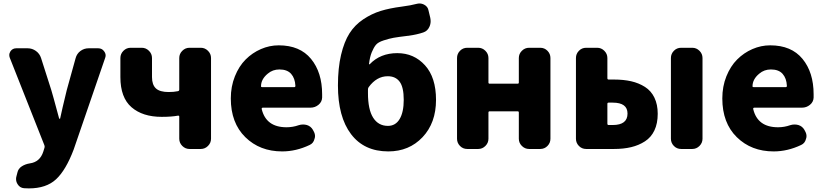

<svg xmlns="http://www.w3.org/2000/svg" viewBox="-20 -838 4639 1080"><path d="M142.6 221.7Q127.9 221.7 115.2 220.7Q91.8 218.8 79.1 198.2Q70.3 184.6 70.3 168.9Q70.3 161.1 72.3 154.3L78.1 131.8Q83 110.4 102.5 97.7Q122.1 85 147.5 81.1Q205.1 73.2 223.6 14.6L230.5 -7.8Q232.4 -14.6 229.5 -21.5L35.2 -512.7Q32.2 -520.5 32.2 -528.3Q32.2 -539.1 39.1 -549.8Q50.8 -566.4 71.3 -566.4H135.7Q161.1 -566.4 182.1 -551.3Q203.1 -536.1 210.9 -511.7L268.6 -331.1Q274.4 -313.5 312.5 -171.9Q313.5 -169.9 315.9 -169.9Q318.4 -169.9 318.4 -171.9Q328.1 -218.8 355.5 -331.1L405.3 -510.7Q412.1 -536.1 432.6 -551.3Q453.1 -566.4 478.5 -566.4H532.2Q553.7 -566.4 565.4 -549.8Q574.2 -538.1 574.2 -526.4Q574.2 -519.5 571.3 -511.7L394.5 2.9Q350.6 119.1 295.4 170.4Q240.2 221.7 142.6 221.7Z M1045.9 0Q1022.5 0 1005.4 -17.1Q988.3 -34.2 988.3 -57.6V-181.6Q988.3 -188.5 981.4 -187.5Q945.3 -180.7 889.6 -180.7Q782.2 -180.7 719.7 -234.9Q657.2 -289.1 657.2 -404.3V-511.7Q657.2 -535.2 674.3 -552.2Q691.4 -569.3 714.8 -569.3H777.3Q800.8 -569.3 817.9 -552.2Q835 -535.2 835 -511.7V-404.3Q835 -361.3 856.9 -340.8Q878.9 -320.3 928.7 -320.3Q958 -320.3 981.4 -325.2Q988.3 -327.1 988.3 -334V-511.7Q988.3 -535.2 1005.4 -552.2Q1022.5 -569.3 1045.9 -569.3H1109.4Q1132.8 -569.3 1149.9 -552.2Q1167 -535.2 1167 -511.7V-57.6Q1167 -34.2 1149.9 -17.1Q1132.8 0 1109.4 0Z M1567.4 13.7Q1441.4 13.7 1359.9 -66.4Q1278.3 -146.5 1278.3 -284.2Q1278.3 -351.6 1301.3 -408.7Q1324.2 -465.8 1361.8 -503.4Q1399.4 -541 1447.8 -562Q1496.1 -583 1547.9 -583Q1667 -583 1729.5 -506.8Q1792 -430.7 1792 -307.6Q1792 -298.8 1792 -289.1Q1791 -264.6 1771.5 -248.5Q1752 -232.4 1726.6 -232.4H1458Q1455.1 -232.4 1453.1 -230Q1451.2 -227.5 1452.1 -224.6Q1476.6 -122.1 1591.8 -122.1Q1627 -122.1 1660.2 -133.8Q1671.9 -137.7 1684.6 -137.7Q1695.3 -137.7 1706.1 -134.8Q1728.5 -127.9 1740.2 -107.4L1743.2 -101.6Q1752 -86.9 1752 -72.3Q1752 -64.5 1749 -56.6Q1743.2 -32.2 1721.7 -22.5Q1645.5 13.7 1567.4 13.7ZM1448.2 -352.5Q1448.2 -347.7 1455.1 -347.7H1633.8Q1641.6 -347.7 1641.6 -354.5Q1641.6 -355.5 1641.6 -355.5Q1639.6 -397.5 1617.7 -422.4Q1595.7 -447.3 1551.8 -447.3Q1513.7 -447.3 1486.3 -423.8Q1448.2 -392.6 1448.2 -352.5Z M2053.7 -347.7Q2049.8 -341.8 2049.8 -335V-314.5Q2049.8 -221.7 2079.1 -175.8Q2108.4 -129.9 2162.1 -129.9Q2205.1 -129.9 2228 -168.5Q2251 -207 2251 -276.4Q2251 -347.7 2228 -378.4Q2205.1 -409.2 2161.1 -409.2Q2098.6 -409.2 2053.7 -347.7ZM2324.2 -816.4Q2332 -818.4 2339.8 -818.4Q2353.5 -818.4 2366.2 -811.5Q2386.7 -800.8 2390.6 -778.3L2400.4 -737.3Q2402.3 -727.5 2402.3 -718.8Q2402.3 -702.1 2395.5 -687.5Q2384.8 -663.1 2360.4 -655.3Q2326.2 -643.6 2277.3 -636.7Q2276.4 -636.7 2275.4 -636.7Q2218.8 -629.9 2194.3 -625.5Q2169.9 -621.1 2138.2 -610.8Q2106.4 -600.6 2094.2 -585.4Q2082 -570.3 2071.3 -544.4Q2060.5 -518.6 2055.7 -478.5Q2055.7 -476.6 2057.1 -476.1Q2058.6 -475.6 2059.6 -476.6Q2119.1 -539.1 2214.8 -539.1Q2308.6 -539.1 2370.6 -470.7Q2432.6 -402.3 2432.6 -276.4Q2432.6 -146.5 2356.9 -66.4Q2281.2 13.7 2164.1 13.7Q2028.3 13.7 1954.6 -83.5Q1880.9 -180.7 1880.9 -357.4Q1880.9 -455.1 1898.4 -529.3Q1916 -603.5 1945.8 -650.4Q1975.6 -697.3 2022.9 -729Q2070.3 -760.7 2121.1 -776.4Q2171.9 -792 2240.2 -800.8Q2292 -807.6 2324.2 -816.4Z M2608.4 0Q2584 0 2567.4 -17.1Q2550.8 -34.2 2550.8 -57.6V-511.7Q2550.8 -535.2 2567.4 -552.2Q2584 -569.3 2608.4 -569.3H2669.9Q2693.4 -569.3 2710.4 -552.2Q2727.5 -535.2 2727.5 -511.7V-374Q2727.5 -367.2 2734.4 -367.2H2891.6Q2898.4 -367.2 2898.4 -374V-511.7Q2898.4 -535.2 2915.5 -552.2Q2932.6 -569.3 2956.1 -569.3H3018.6Q3043 -569.3 3059.6 -552.2Q3076.2 -535.2 3076.2 -511.7V-57.6Q3076.2 -34.2 3059.6 -17.1Q3043 0 3018.6 0H2956.1Q2932.6 0 2915.5 -17.1Q2898.4 -34.2 2898.4 -57.6V-205.1Q2898.4 -211.9 2891.6 -211.9H2734.4Q2727.5 -211.9 2727.5 -205.1V-57.6Q2727.5 -34.2 2710.4 -17.1Q2693.4 0 2669.9 0Z M3277.3 0Q3252.9 0 3236.3 -17.1Q3219.7 -34.2 3219.7 -57.6V-511.7Q3219.7 -535.2 3236.3 -552.2Q3252.9 -569.3 3277.3 -569.3H3338.9Q3362.3 -569.3 3379.4 -552.2Q3396.5 -535.2 3396.5 -511.7V-398.4Q3396.5 -390.6 3403.3 -390.6H3433.6Q3487.3 -390.6 3530.3 -380.9Q3573.2 -371.1 3607.9 -349.1Q3642.6 -327.1 3661.1 -288.6Q3679.7 -250 3679.7 -198.2Q3679.7 -143.6 3661.1 -104.5Q3642.6 -65.4 3607.9 -43Q3573.2 -20.5 3530.3 -10.3Q3487.3 0 3433.6 0ZM3396.5 -142.6Q3396.5 -134.8 3403.3 -134.8H3426.8Q3509.8 -134.8 3509.8 -199.2Q3509.8 -260.7 3426.8 -260.7H3403.3Q3396.5 -260.7 3396.5 -253.9ZM3811.5 0Q3787.1 0 3770.5 -17.1Q3753.9 -34.2 3753.9 -57.6V-511.7Q3753.9 -535.2 3770.5 -552.2Q3787.1 -569.3 3811.5 -569.3H3874Q3897.5 -569.3 3914.6 -552.2Q3931.6 -535.2 3931.6 -511.7V-57.6Q3931.6 -34.2 3914.6 -17.1Q3897.5 0 3874 0Z M4332 13.7Q4206.1 13.7 4124.5 -66.4Q4043 -146.5 4043 -284.2Q4043 -351.6 4065.9 -408.7Q4088.9 -465.8 4126.5 -503.4Q4164.1 -541 4212.4 -562Q4260.7 -583 4312.5 -583Q4431.6 -583 4494.1 -506.8Q4556.6 -430.7 4556.6 -307.6Q4556.6 -298.8 4556.6 -289.1Q4555.7 -264.6 4536.1 -248.5Q4516.6 -232.4 4491.2 -232.4H4222.7Q4219.7 -232.4 4217.8 -230Q4215.8 -227.5 4216.8 -224.6Q4241.2 -122.1 4356.4 -122.1Q4391.6 -122.1 4424.8 -133.8Q4436.5 -137.7 4449.2 -137.7Q4460 -137.7 4470.7 -134.8Q4493.2 -127.9 4504.9 -107.4L4507.8 -101.6Q4516.6 -86.9 4516.6 -72.3Q4516.6 -64.5 4513.7 -56.6Q4507.8 -32.2 4486.3 -22.5Q4410.2 13.7 4332 13.7ZM4212.9 -352.5Q4212.9 -347.7 4219.7 -347.7H4398.4Q4406.2 -347.7 4406.2 -354.5Q4406.2 -355.5 4406.2 -355.5Q4404.3 -397.5 4382.3 -422.4Q4360.4 -447.3 4316.4 -447.3Q4278.3 -447.3 4251 -423.8Q4212.9 -392.6 4212.9 -352.5Z"/></svg>

Font: Gen Jyuu Gothic Heavy
Style: Bold
Weight: 900
Designer: [Source Han Sans]
Ryoko NISHIZUKA  (kana & ideographs); Paul D. Hunt (Latin, Greek & Cyrillic); Wenlong ZHANG  (bopomofo
Version: Version 1.002.20150607